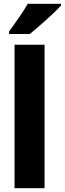

<svg xmlns="http://www.w3.org/2000/svg" viewBox="-20 -997 343 1017"><path d="M216 0H57V-760H216ZM303 -977H127Q108 -943 80 -903.5Q52 -864 28 -830V-817H138Q175 -847 226 -893Q277 -939 303 -967Z"/></svg>

Font: Noto Sans Display SemiCondensed Extra
Style: Regular
Weight: 800
Width: 4
Designer: Monotype Design Team
Foundry: Monotype Imaging Inc.
Version: Version 1.900